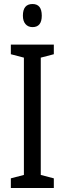

<svg xmlns="http://www.w3.org/2000/svg" viewBox="-20 -936 323 956"><path d="M248 0H34V-48L99 -65V-649L34 -666V-714H248V-666L183 -649V-65L248 -48ZM142 -916Q188 -916 188 -858Q188 -801 142 -801Q120 -801 107 -816Q94 -831 94 -858Q94 -916 142 -916Z"/></svg>

Font: Noto Sans Khmer UI ExtraCondensed
Style: Regular
Weight: 400
Width: 2
Designer: Danh Hong and the Monotype Design Team
Foundry: Monotype Imaging Inc.
Version: Version 2.002; ttfautohint (v1.8.4.7-5d5b)